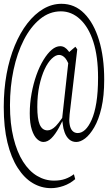

<svg xmlns="http://www.w3.org/2000/svg" viewBox="-29 -751 583 1009"><path d="M310.5 -55.7Q303.2 -75.2 300.8 -98.6L298.8 -114.7Q286.1 -90.3 280.8 -80.1Q261.2 -44.4 241.2 -24.7Q221.2 -4.9 199.2 -4.9Q182.1 -4.9 165.8 -20.3Q149.4 -35.6 138.4 -68.8Q127.4 -102.1 127.4 -155Q127.4 -208 137 -260Q146.5 -312 162.6 -357.2Q178.7 -402.3 199.7 -436.5Q220.7 -470.7 242.9 -489.5Q265.1 -508.3 287.6 -508.3Q312.5 -508.3 331.5 -481.9L334.5 -477.5L367.2 -505.4L377 -491.7L336.9 -150.4Q335.4 -134.8 335 -120.6Q335 -108.4 336.9 -98.1Q340.3 -75.7 351.3 -63.7Q362.3 -51.8 379.4 -51.8Q399.9 -51.8 418.5 -69.1Q437 -86.4 452.6 -121.3Q468.3 -156.2 477.3 -211.2Q486.3 -266.1 486.3 -343.3Q486.3 -453.6 461.7 -530.8Q437 -607.9 392.1 -649.7Q347.2 -691.4 291 -691.4Q231 -691.4 181.4 -650.9Q131.8 -610.4 96.4 -541.3Q61 -472.2 42.2 -383.8Q23.4 -295.4 23.4 -198Q23.4 -100.6 42 -25.9Q60.5 48.8 92.3 98.6Q124 148.4 165.8 173.3Q207.5 198.2 254.9 198.2Q288.6 198.2 313.7 189.2Q338.9 180.2 359.4 164.6L366.2 190.4Q337.9 214.8 304 226.3Q270 237.8 239.3 237.8Q188 237.8 143.3 211.4Q98.6 185.1 64 131.1Q29.3 77.1 10 -2.4Q-9.3 -82 -9.3 -188.5Q-9.3 -280.3 5.6 -361.8Q20.5 -443.4 48.6 -511.2Q76.7 -579.1 115 -628.4Q153.3 -677.7 198.7 -704.3Q244.1 -731 293.9 -731Q363.8 -731 413.8 -680.4Q463.9 -629.9 491.2 -540.5Q518.6 -451.2 518.6 -332.5Q518.6 -246.6 504.2 -184.3Q489.7 -122.1 466.3 -82Q442.9 -42 418.2 -23.4Q393.6 -4.9 371.8 -4.9Q350.1 -4.9 334.7 -18.3Q319.3 -31.7 310.5 -55.7ZM220.7 -65.9Q241.7 -65.9 264.6 -88.9Q277.8 -102.5 297.9 -131.3L329.6 -418.9Q321.8 -436 314.5 -444.8Q299.3 -462.4 281.2 -462.4Q263.2 -462.4 242.7 -442.6Q222.2 -422.9 205.3 -386.7Q188.5 -350.6 177.7 -300.5Q167 -250.5 167 -189Q167 -127.4 179.2 -97.7Q192.4 -65.9 220.7 -65.9Z"/></svg>

Font: Scarab Serif
Style: Condensed-Light
Weight: 300
Designer: John Roberts
Foundry: Scarab
Version: 1.0